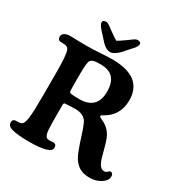

<svg xmlns="http://www.w3.org/2000/svg" viewBox="-205 -1052 1165 1224"><g transform="rotate(30 377.5 -440.0)"><path d="M390.1 -857.9Q396.5 -862.3 404.5 -868.2Q412.6 -874 416.7 -877.2Q420.9 -880.4 426.5 -884.3Q432.1 -888.2 435.3 -890.1Q438.5 -892.1 442.4 -893.8Q446.3 -895.5 449.2 -896.2Q452.1 -897 455.1 -897Q480 -897 480 -879.4Q480 -865.7 463.9 -846.2L403.8 -778.8Q366.7 -741.7 339.4 -741.7Q313 -741.7 282.7 -770.5L221.7 -837.9Q198.7 -863.3 198.7 -879.4Q198.7 -897 223.6 -897Q226.6 -897 229.5 -896.2Q232.4 -895.5 236.3 -893.8Q240.2 -892.1 243.4 -890.1Q246.6 -888.2 252.2 -884.3Q257.8 -880.4 262 -877.2Q266.1 -874 274.2 -868.2Q282.2 -862.3 288.6 -857.9Q328.6 -829.6 339.4 -824.7Q351.1 -830.6 390.1 -857.9ZM246.6 -297.9V-238.3Q246.6 -156.2 248.5 -122.8Q250.5 -89.4 258.8 -75.7Q264.6 -64.9 275.1 -62.5Q285.6 -60.1 300.3 -61.8Q314.9 -63.5 321.3 -62.5Q338.9 -58.6 338.9 -38.1Q338.9 -23.9 328.9 -14.9Q318.8 -5.9 294.4 0.5Q253.4 11.2 176.3 11.2Q97.2 11.2 51.3 -0.5Q16.1 -10.3 16.1 -38.6Q16.1 -59.6 36.1 -62.5Q37.6 -63 53.2 -63Q68.8 -63 78.6 -67.4Q96.7 -73.7 103 -120.8Q109.4 -168 109.4 -298.3V-448.7Q109.4 -522.9 106.4 -561.5Q103.5 -600.1 96.9 -616.9Q90.3 -633.8 77.1 -637.2Q69.3 -640.1 54.7 -639.9Q40 -639.6 34.2 -640.6Q13.2 -643.6 13.2 -666.5Q13.2 -684.6 28.8 -694.3Q44.4 -704.1 69.3 -704.1Q86.9 -704.1 122.8 -702.9Q158.7 -701.7 185.5 -701.7Q235.8 -701.7 291.5 -705.6Q347.2 -709.5 375.5 -709.5Q601.1 -709.5 601.1 -536.6Q601.1 -479.5 576.4 -438.2Q551.8 -397 508.3 -373.5Q490.7 -364.7 490.7 -358.9Q490.7 -350.6 504.4 -345.7Q569.8 -319.3 594.7 -259.3Q603.5 -237.8 611.8 -208Q620.1 -178.2 625.7 -156Q631.3 -133.8 638.9 -112.5Q646.5 -91.3 657.7 -78.9Q668.9 -66.4 684.1 -64.9Q698.2 -63.5 708.7 -74.2Q719.2 -85 726.1 -84.5Q744.6 -81.5 744.6 -59.6Q744.6 -28.8 709.2 -5.9Q673.8 17.1 628.4 17.1Q589.8 17.1 564 5.9Q538.1 -5.4 517.6 -29.8Q498.5 -51.8 481.7 -96.2Q464.8 -140.6 448.7 -192.9Q432.6 -245.1 419.4 -271.5Q397 -317.4 330.1 -317.4Q305.7 -317.4 254.4 -314Q246.6 -313 246.6 -297.9ZM324.2 -384.3Q383.3 -384.3 417 -415.8Q450.7 -447.3 450.7 -513.7Q450.7 -579.1 420.7 -611.8Q390.6 -644.5 327.6 -644.5Q285.6 -644.5 270.8 -637.7Q255.9 -630.9 251.5 -617.2Q244.6 -593.8 244.6 -517.1V-479.5Q244.6 -417.5 246.1 -398.4Q246.6 -393.1 251.2 -390.1Q255.9 -387.2 268.3 -386Q280.8 -384.8 291 -384.5Q301.3 -384.3 324.2 -384.3Z"/></g></svg>

Font: Cooper* SemiBold
Style: Regular
Weight: 600
Designer: Owen Earl
Foundry: indestructible type*
Version: Version 0.001